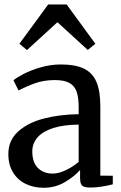

<svg xmlns="http://www.w3.org/2000/svg" viewBox="-20 -856 560 886"><path d="M343 -329V-361.5Q343 -406.5 333.5 -433.2Q324 -460 300.2 -473.2Q276.5 -486.5 233.5 -486.5Q184 -486.5 144.5 -472.8Q105 -459 65.5 -438.5L42 -485.5Q56.5 -498 90 -515.2Q123.5 -532.5 168.8 -545.5Q214 -558.5 260.5 -558.5Q328.5 -558.5 368 -539Q407.5 -519.5 425.2 -477.5Q443 -435.5 443 -365.5V-45.5L500.5 -45V-5.5Q480.5 0 451 4.8Q421.5 9.5 398.5 9.5Q379.5 9.5 369.2 6.2Q359 3 354.2 -6.5Q349.5 -16 349.5 -35.5V-71.5Q323 -41.5 279.2 -15.5Q235.5 10.5 181 10.5Q136.5 10.5 99.5 -7Q62.5 -24.5 40.5 -59.8Q18.5 -95 18.5 -145.5Q18.5 -208.5 63.8 -249.2Q109 -290 182.2 -309Q255.5 -328 343 -329ZM343 -109V-281Q273.5 -280.5 225.2 -265Q177 -249.5 153 -221.8Q129 -194 129 -157.5Q129 -106.5 155 -80.8Q181 -55 223.5 -55Q250.5 -55 283.2 -70.5Q316 -86 343 -109ZM69.5 -654 202.5 -835.5H287.5L420 -654L385 -625.5L245 -753.5L104.5 -625Z"/></svg>

Font: Merriweather 12pt
Style: Regular
Weight: 400
Designer: Eben Sorkin
Foundry: Eben Sorkin
Version: Version 2.100